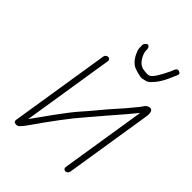

<svg xmlns="http://www.w3.org/2000/svg" viewBox="-209 -777 882 882"><g transform="rotate(45 231.5 -336.0)"><path d="M394.4 -659C370.7 -608.7 352.2 -581 339 -575.9C332.7 -573.4 320.2 -573.5 301.8 -576.3C283.3 -579.1 268.2 -591.7 256.5 -614C249.6 -627.4 246.3 -638.8 246.7 -648.4C247.1 -657.9 244.9 -664.9 240 -669.4C230.1 -678.5 216.4 -660.6 216.4 -653L216.8 -643C216.3 -635.7 216.9 -628.7 218.5 -622C228.5 -592.9 242.7 -572.1 261.3 -559.8C269.6 -554.3 286.5 -548.8 312.2 -543.3C320.6 -541.5 333.4 -543.5 350.5 -549.5C357.2 -551.8 367.3 -561.2 380.8 -577.5C394.3 -593.8 407.8 -618.3 421.1 -651L428.8 -668C433.6 -677.8 430 -684.4 417.7 -687.5C411.2 -689.2 405.7 -685.4 401.1 -676ZM127.3 -488 50 0C48.4 10 52.4 15.3 62 16C71.5 16.7 78 14.7 81.4 10C87.7 4 94.7 -4.3 102.4 -15C170.5 -112.8 223.7 -183.5 262 -227C276.6 -243.7 289.7 -259 301.2 -273C336.4 -315.6 390.3 -374.6 430.3 -425L364.1 -7C362.9 0.9 368.8 8 376.7 8C384.7 8 392.9 0.9 394.1 -7L461.1 -430C465 -454.5 463.5 -478.1 441.5 -473.5C424.4 -469.9 419.3 -454.9 408.5 -442C388.5 -418.2 369.1 -393.1 344.1 -366C307.2 -325.9 268.3 -275.3 229.1 -232C193.1 -192.2 113.9 -79.4 86.5 -41L157.3 -488C158.7 -496.8 153.1 -503 144.7 -503C136.2 -503 128.7 -496.8 127.3 -488Z"/></g></svg>

Font: MewTooHand
Style: Ita
Weight: 400
Designer: Mew Too, Robert Jablonski
Version: Version 0.77